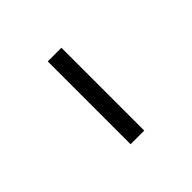

<svg xmlns="http://www.w3.org/2000/svg" viewBox="10 -439 318 318"><g transform="rotate(45 169.0 -280.0)"><path d="M72 -264V-296H266V-264Z"/></g></svg>

Font: Encode Sans Condensed Condensed Thin
Style: Regular
Weight: 100
Width: 3
Designer: Multiple Designers
Foundry: Impallari Type
Version: Version 3.000; ttfautohint (v1.8.3) -l 8 -r 50 -G 200 -x 14 